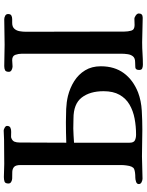

<svg xmlns="http://www.w3.org/2000/svg" viewBox="103 -900 794 1040"><g transform="rotate(-90 500.0 -380.0)"><path d="M526 -216Q526 -290 491.5 -334.5Q457 -379 378 -379Q365 -379 351.5 -379.5Q338 -380 324 -380Q305 -380 286 -378.5Q267 -377 247 -376V-75Q247 -53 259.5 -46.5Q272 -40 291 -40Q336 -40 378 -48Q420 -56 453.5 -75.5Q487 -95 506.5 -129.5Q526 -164 526 -216ZM661 -231Q661 -157 624 -106.5Q587 -56 519 -29Q474 -12 420 -9Q366 -6 318 -6Q282 -6 245.5 -7Q209 -8 173 -8Q143 -8 112.5 -6.5Q82 -5 52 -5Q44 -5 33.5 -10Q23 -15 23 -25Q23 -36 35.5 -40Q48 -44 57 -44Q89 -44 104.5 -50.5Q120 -57 124 -93Q126 -107 126 -122Q126 -137 126 -152V-666Q126 -692 115.5 -701Q105 -710 88.5 -710.5Q72 -711 53 -711Q45 -711 35.5 -716Q26 -721 26 -731Q26 -749 36.5 -752.5Q47 -756 61 -756Q79 -756 96.5 -755Q114 -754 132 -754Q165 -754 198 -754.5Q231 -755 264 -755Q276 -755 288.5 -756Q301 -757 313 -757Q319 -757 328.5 -751.5Q338 -746 338 -739Q338 -725 328 -720.5Q318 -716 305.5 -716.5Q293 -717 283 -717Q281 -717 278 -717Q275 -717 273 -716Q257 -710 252.5 -698.5Q248 -687 248 -670Q248 -607 247.5 -544Q247 -481 247 -418Q275 -419 303 -419.5Q331 -420 359 -420Q394 -420 430 -418.5Q466 -417 500 -409Q544 -398 580.5 -375Q617 -352 639 -316Q661 -280 661 -231ZM947 -25Q947 -4 924 -4Q891 -4 857.5 -5.5Q824 -7 791 -7Q760 -7 730 -5Q700 -3 669 -3Q659 -3 650 -6.5Q641 -10 641 -23Q641 -43 655 -44Q669 -45 683 -45Q705 -45 714.5 -56.5Q724 -68 726.5 -85.5Q729 -103 729 -119V-659Q729 -677 723 -694Q717 -711 694 -711Q686 -711 677 -710Q668 -709 660 -709Q651 -709 641 -714Q631 -719 631 -729Q631 -745 639.5 -749.5Q648 -754 662 -754Q691 -754 720 -753Q749 -752 778 -752Q813 -752 847.5 -753Q882 -754 916 -754Q925 -754 934.5 -749Q944 -744 944 -733Q944 -720 936 -715.5Q928 -711 916.5 -711Q905 -711 896 -711Q875 -711 864.5 -699.5Q854 -688 851 -671Q848 -654 848 -637Q848 -504 848.5 -370.5Q849 -237 849 -103Q849 -84 854 -66Q859 -48 884 -48Q892 -48 901 -48.5Q910 -49 918 -49Q926 -49 936.5 -41.5Q947 -34 947 -25Z"/></g></svg>

Font: Kaisei Decol
Style: Bold
Weight: 700
Designer: Font-Kai, 金井和夫
Foundry: KAZUO KANAI
Version: Version 5.003